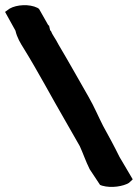

<svg xmlns="http://www.w3.org/2000/svg" viewBox="-29 -666 544 758"><path d="M-9 -619 32 -545C38 -518 52 -495 64 -476C121 -384 173 -285 230 -187C248 -156 267 -123 286 -89C299 -61 309 -30 325 2L366 64L374 67C412 78 459 69 480 56L495 42L449 -36C446 -40 447 -40 442 -48C422 -89 400 -129 378 -169C359 -206 344 -243 321 -283C282 -351 243 -421 202 -490C189 -516 178 -527 171 -546L170 -544L169 -546C167 -554 164 -567 164 -568L163 -564L125 -631L119 -635C87 -651 37 -648 9 -632Z"/></svg>

Font: SolarCharger
Style: 1050
Weight: 1000
Designer: Mew Too
Foundry: Cannot Into Space Fonts/KineticPlasma Fonts
Version: Version 1.100